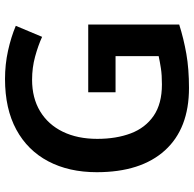

<svg xmlns="http://www.w3.org/2000/svg" viewBox="-24 -740 774 766"><g transform="rotate(-90 363.0 -357.0)"><path d="M378 -392H648V-29Q591 -11 531 -0.5Q471 10 395 10Q233 10 146 -86Q59 -182 59 -358Q59 -469 102.5 -551.5Q146 -634 229 -679Q312 -724 431 -724Q489 -724 543.5 -712Q598 -700 643 -681L599 -576Q564 -592 520 -604Q476 -616 428 -616Q355 -616 302 -584Q249 -552 220.5 -493.5Q192 -435 192 -356Q192 -280 214 -222Q236 -164 284 -131Q332 -98 409 -98Q447 -98 473 -102Q499 -106 522 -111V-283H378Z"/></g></svg>

Font: Noto Sans Kannada SemiBold
Style: Regular
Weight: 600
Designer: Jelle Bosma - Monotype Design Team
Foundry: Monotype Imaging Inc.
Version: Version 2.005; ttfautohint (v1.8.4.7-5d5b)